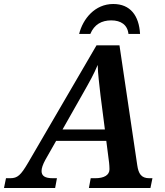

<svg xmlns="http://www.w3.org/2000/svg" viewBox="-72 -941 827 961"><path d="M324 -771H380C400 -819 437 -839 485 -839C533 -839 566 -817 571 -771H629C624 -863 580 -921 495 -921C403 -921 343 -847 324 -771ZM-52 0H204L213 -49H192C154 -49 136 -60 136 -85C136 -99 142 -117 155 -141L209 -236H460L474 -127C475 -117 476 -105 476 -94C476 -64 448 -49 405 -49H382L373 0H681L691 -49H675C635 -49 621 -72 615 -114L526 -714H411L69 -127C32 -64 16 -49 -21 -49H-42ZM343 -473C378 -535 397 -568 417 -616C418 -568 425 -523 431 -464L453 -293H241Z"/></svg>

Font: Noto Serif SemiBold
Style: Italic
Weight: 600
Italic angle: -12°
Designer: Monotype Design Team
Foundry: Monotype Imaging Inc.
Version: Version 2.014